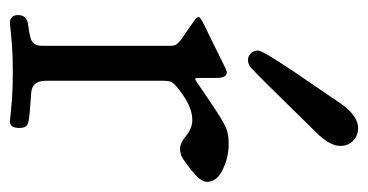

<svg xmlns="http://www.w3.org/2000/svg" viewBox="-202 -552 760 397"><g transform="rotate(90 178.5 -354.0)"><path d="M245.1 -713.9Q260.7 -713.9 271.5 -703.6Q282.2 -693.4 282.2 -676.8Q282.2 -657.2 258.8 -631.8Q127.9 -498 119.1 -491.2Q112.3 -486.3 104.5 -486.3Q95.7 -486.3 90.3 -492.7Q85 -499 85 -506.8Q85 -516.6 129.9 -583Q164.1 -632.8 190.4 -671.9Q217.8 -713.9 245.1 -713.9ZM144.5 -377Q145.5 -377 166 -391.1Q186.5 -405.3 211.9 -421.9Q237.3 -438.5 249 -442.4Q260.7 -446.3 278.3 -446.3Q305.7 -446.3 331.1 -434.1Q356.4 -421.9 356.4 -402.3V-401.4Q356.4 -395.5 352.5 -389.6Q348.6 -383.8 345.7 -380.9Q342.8 -377.9 335.9 -372.1L329.1 -366.2Q328.1 -366.2 318.8 -358.9Q309.6 -351.6 302.7 -348.6Q295.9 -345.7 288.1 -345.7Q276.4 -345.7 261.2 -358.4Q246.1 -371.1 228.5 -371.1Q207 -371.1 182.6 -355.5Q158.2 -339.8 151.4 -330.1Q147.5 -324.2 147.5 -311.5V-72.3V-68.4Q147.5 -40 171.9 -38.1Q181.6 -37.1 198.2 -36.1Q228.5 -34.2 236.8 -30.8Q245.1 -27.3 245.1 -13.7Q245.1 5.9 231.4 5.9Q230.5 5.9 225.1 5.4Q219.7 4.9 210 3.9Q200.2 2.9 188.5 2Q176.8 1 160.6 0.5Q144.5 0 129.9 0Q114.3 0 98.6 0.5Q83 1 70.8 2Q58.6 2.9 49.3 3.9Q40 4.9 34.7 5.4Q29.3 5.9 28.3 5.9Q11.7 5.9 11.7 -10.7Q11.7 -19.5 15.6 -23.9Q19.5 -28.3 23.4 -29.8Q27.3 -31.2 38.6 -32.7Q49.8 -34.2 56.6 -36.1Q75.2 -40 75.2 -59.6V-325.2Q75.2 -331.1 74.2 -334.5Q73.2 -337.9 68.8 -342.3Q64.5 -346.7 60.1 -349.6Q55.7 -352.5 43 -361.3Q30.3 -370.1 19.5 -377.9Q16.6 -380.9 15.6 -384.8Q15.6 -388.7 55.7 -407.2Q91.8 -424.8 121.1 -439.5Q122.1 -439.5 124 -440.4Q127.9 -442.4 129.9 -442.4Q141.6 -442.4 141.6 -421.9V-381.8Q141.6 -377 144.5 -377Z"/></g></svg>

Font: Goudy Bookletter 1911
Style: Regular
Weight: 400
Version: Version 2010.07.03